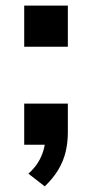

<svg xmlns="http://www.w3.org/2000/svg" viewBox="-20 -514 327 682"><path d="M139 148 81 103Q103 83 115.5 62.5Q128 42 134.5 19.5Q141 -3 142 -26L171 0H66V-146H221V-44Q221 -7 213 26Q205 59 187 89Q169 119 139 148ZM66 -348V-494H221V-348Z"/></svg>

Font: Nunito Sans 10pt SemiExpanded
Style: Bold
Weight: 700
Width: 6
Designer: Vernon Adams
Foundry: Vernon Adams
Version: Version 3.101;gftools[0.9.27]